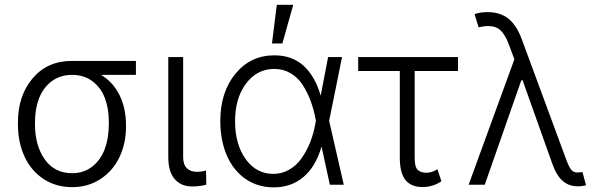

<svg xmlns="http://www.w3.org/2000/svg" viewBox="-20 -789 2560 820"><path d="M56.6 -258.3V-266.1Q56.6 -380.4 119.4 -454.6Q182.1 -528.8 287.1 -528.8H560.5V-469.2H411.6Q462.9 -438.5 490.5 -382.8Q518.1 -327.1 518.1 -254.9V-247.6Q518.1 -177.2 490.7 -118.9Q463.4 -60.5 410.2 -25.1Q356.9 10.3 288.1 10.3Q218.8 10.3 165.5 -24.9Q112.3 -60.1 84.5 -120.8Q56.6 -181.6 56.6 -258.3ZM129.4 -266.1V-258.3Q129.4 -167.5 171.1 -108.4Q212.9 -49.3 288.1 -49.3Q337.9 -49.3 374 -77.6Q410.2 -106 427.5 -152.8Q444.8 -199.7 444.8 -259.8V-268.1Q444.8 -325.2 428 -369.9Q411.1 -414.6 375 -441.9Q338.9 -469.2 288.1 -469.2Q236.8 -469.2 200.4 -441.7Q164.1 -414.1 146.7 -368.9Q129.4 -323.7 129.4 -266.1Z M698.7 -545.4H762.2V-118.2Q762.2 -85 778.6 -70.1Q794.9 -55.2 819.8 -55.2Q843.8 -55.2 859.9 -61L861.3 -0.5Q835.4 7.3 800.3 7.3Q753.9 7.3 726.3 -23.9Q698.7 -55.2 698.7 -118.2Z M1141.6 -603.5 1162.1 -768.6H1232.4L1186 -603.5ZM1147.5 11.2Q1079.6 10.7 1027.8 -25.4Q976.1 -61.5 948.5 -125.7Q920.9 -189.9 920.9 -272.5Q920.9 -395.5 985.6 -474.1Q1050.3 -552.7 1151.4 -552.7Q1228 -552.7 1277.1 -507.6Q1326.2 -462.4 1349.6 -380.4L1381.3 -545.4H1440.9L1385.7 -272.9L1448.2 0H1388.7L1353.5 -162.1H1353Q1328.1 -76.7 1275.4 -32.5Q1222.7 11.7 1147.5 11.2ZM1329.1 -273.4 1327.1 -283.7Q1319.3 -323.7 1306.6 -358.2Q1293.9 -392.6 1273.7 -424.8Q1253.4 -457 1221.9 -475.8Q1190.4 -494.6 1151.4 -494.6Q1077.6 -494.6 1030.8 -432.1Q983.9 -369.6 983.9 -271.5Q983.9 -172.9 1029.1 -109.6Q1074.2 -46.4 1147.5 -46.4Q1184.1 -46.4 1215.3 -64.5Q1246.6 -82.5 1268.3 -113.5Q1290 -144.5 1304.7 -181.4Q1319.3 -218.3 1326.7 -260.3Z M1936 -545.4V-485.8H1751V-115.2Q1751 -75.2 1764.2 -63.2Q1777.3 -51.3 1801.3 -51.3Q1825.7 -51.3 1848.1 -66.4L1865.2 -15.1Q1830.1 9.8 1784.2 9.8Q1735.8 9.8 1711.7 -20.3Q1687.5 -50.3 1687.5 -115.2V-485.8H1509.8V-545.4Z M2447.3 6.8Q2409.7 6.8 2383.1 -16.4Q2356.4 -39.6 2338.4 -90.8L2211.9 -446.3H2206.5L2050.3 0H1981.4L2176.8 -535.6L2153.8 -597.7Q2137.7 -641.1 2117.7 -659.4Q2097.7 -677.7 2066.4 -677.7Q2045.9 -677.7 2023.9 -672.4L2006.8 -728.5Q2029.3 -737.3 2063.5 -737.3Q2116.7 -736.8 2151.4 -709.2Q2186 -681.6 2208 -622.6L2397 -110.8Q2408.7 -78.6 2418.5 -65.4Q2428.2 -52.2 2447.3 -52.2Q2450.7 -52.2 2458.7 -53.2Q2466.8 -54.2 2467.8 -54.2L2482.9 2.4Q2461.9 7.3 2447.3 6.8Z"/></svg>

Font: Interop Light
Style: Regular
Weight: 300
Designer: Rasmus Andersson, Google, Jang Haemin
Foundry: jhaemin
Version: Version 1.007